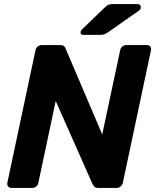

<svg xmlns="http://www.w3.org/2000/svg" viewBox="-20 -921 761 941"><path d="M36 0Q26 0 20 -7Q14 -14 16 -25L154 -675Q156 -686 164.5 -693Q173 -700 184 -700H274Q289 -700 295 -693.5Q301 -687 302 -682L481 -262L569 -675Q571 -686 579.5 -693Q588 -700 599 -700H700Q711 -700 716.5 -693Q722 -686 720 -675L582 -25Q580 -15 571.5 -7.5Q563 0 553 0H462Q447 0 441.5 -7Q436 -14 434 -18L253 -426L168 -25Q166 -14 157.5 -7Q149 0 138 0ZM389 -750Q373 -750 375 -764Q376 -772 383 -778L491 -882Q503 -894 511 -897.5Q519 -901 532 -901H654Q663 -901 667 -895.5Q671 -890 670 -883Q669 -874 661 -869L511 -764Q501 -757 492.5 -753.5Q484 -750 471 -750Z"/></svg>

Font: Rubik SemiBold
Style: Italic
Weight: 600
Italic angle: -12°
Designer: Hubert and Fischer
Foundry: Hubert and Fischer
Version: Version 2.300;gftools[0.9.30]